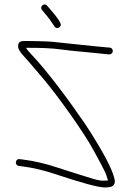

<svg xmlns="http://www.w3.org/2000/svg" viewBox="-20 -835 577 847"><path d="M220.6 -718C207.8 -738.4 193.8 -757.4 178.6 -775L165.6 -791C152.3 -805.7 175.6 -824.7 187.6 -810L201.6 -794C234.9 -755.9 250.4 -732.3 248.1 -723C245.3 -711.6 227.8 -706.1 220.6 -718ZM461.6 -595 449.6 -596C440.9 -596.7 423.9 -598.4 398.6 -601.3C347.6 -607 304.6 -609.2 255 -616.2C207.6 -622.8 159.4 -624 112.1 -624H94.6C97.3 -618.7 104.9 -609.4 117.4 -596.2C192.1 -517.2 284.7 -391.1 350.6 -295.5C382.7 -249 450 -139.6 471.5 -85.8C481.6 -60.6 486.6 -43.8 486.6 -35.5C486.6 -11.6 467.5 -8 442.1 -8C414.4 -8 341.6 -27.7 223.6 -67C172.8 -83.9 124.5 -95.3 78.6 -101L62.6 -103C43 -106.3 47.7 -136.2 66.6 -133L82.6 -131C130.6 -125 180.6 -113.3 232.6 -96C273.5 -82.4 343.4 -60.9 384.6 -48C405.9 -41.3 422.1 -38 433.1 -38C444.1 -38 451.9 -38.3 456.6 -39C451.8 -53.5 448.1 -67 439.6 -84C421.6 -119.9 417.8 -125.1 394.2 -169.3C350.8 -250.7 234.2 -413.1 169.3 -489.7C122.9 -544.5 94.3 -577.6 83.6 -589C73.6 -599.7 66.6 -609.7 62.6 -619C59.9 -622.3 59.3 -628.5 60.6 -637.5C63.3 -656 80 -654 104.6 -654C117.9 -654 130.6 -653.8 142.6 -653.5L178.6 -652.5C190.6 -652.2 203.4 -651.3 217.1 -650C286.8 -643.2 379 -632.1 451.6 -626L463.6 -625C471.8 -625 477.6 -617.8 477.6 -609.5C477.6 -601.1 469.8 -595 461.6 -595Z"/></svg>

Font: MewTooHand
Style: Reversed
Weight: 400
Designer: Mew Too, Robert Jablonski
Version: Version 0.77